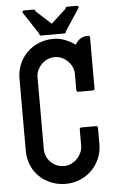

<svg xmlns="http://www.w3.org/2000/svg" viewBox="-61 -981 610 1008"><g transform="rotate(-5 244.0 -477.0)"><path d="M352 -302H428Q438 -302 438 -292V-207Q438 -166 423 -131Q408 -96 382 -70Q356 -44 320.5 -29Q285 -14 245 -14Q203 -14 167.5 -28.5Q132 -43 105.5 -68.5Q79 -94 64.5 -129.5Q50 -165 50 -207V-585Q50 -626 65 -661.5Q80 -697 106.5 -723Q133 -749 168.5 -763.5Q204 -778 245 -778Q277 -778 306 -766.5Q335 -755 360 -737Q382 -778 428 -778Q438 -778 438 -768V-500Q438 -490 428 -490H352Q342 -490 342 -500V-585Q342 -604 334 -621.5Q326 -639 312.5 -652.5Q299 -666 281.5 -674Q264 -682 245 -682Q225 -682 207 -674.5Q189 -667 175.5 -653.5Q162 -640 153.5 -622.5Q145 -605 145 -585V-207Q145 -165 174 -136.5Q203 -108 245 -108Q264 -108 281.5 -116.5Q299 -125 312 -138V-137Q325 -151 333.5 -169Q342 -187 342 -207V-292Q342 -302 352 -302ZM333 -940H382Q392 -940 392 -930L314 -811Q314 -801 304 -801H288H286H184Q174 -801 174 -811L96 -930Q96 -940 106 -940H155Q165 -940 165 -930L244 -858L323 -930Q323 -940 333 -940Z"/></g></svg>

Font: Kanalisirung
Style: Regular
Weight: 500
Designer: Peter Wiegel
Foundry: Peter Wiegel
Version: 1.000